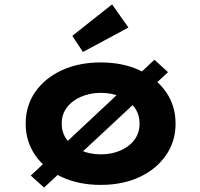

<svg xmlns="http://www.w3.org/2000/svg" viewBox="-20 -823 899 865"><path d="M178.6 22 118.6 -32 675.8 -553.9 736.8 -497.9ZM433.6 10Q334.9 10 258.6 -25.3Q182.3 -60.6 139 -123.1Q95.7 -185.7 95.7 -265.9Q95.7 -347 139 -409.1Q182.3 -471.2 258.6 -506.5Q334.9 -541.7 433.6 -541.7Q533 -541.7 608.5 -506.5Q684 -471.2 727.5 -409.1Q771 -347 771 -265.9Q771 -185.7 727.5 -123.1Q684 -60.6 608.5 -25.3Q533 10 433.6 10ZM434.2 -127.6Q483.2 -127.6 523.3 -145.2Q563.4 -162.7 586.2 -194Q609 -225.4 608.6 -265.9Q609 -307.4 586.2 -338.5Q563.4 -369.6 523.3 -387.1Q483.2 -404.7 434.2 -404.7Q385.7 -404.7 345 -387.1Q304.4 -369.6 281 -338.3Q257.7 -307 258.1 -265.9Q257.7 -225.4 281 -194Q304.4 -162.7 345 -145.2Q385.7 -127.6 434.2 -127.6ZM353.6 -588.8 305.8 -661.6 485 -803.2 558.6 -698.9Z"/></svg>

Font: Lexend Mega
Style: Regular
Weight: 400
Designer: Bonnie Shaver-Troup, Thomas Jockin
Foundry: Lexend
Version: Version 1.007